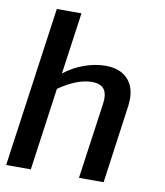

<svg xmlns="http://www.w3.org/2000/svg" viewBox="-87 -863 804 935"><g transform="rotate(10 315.0 -395.5)"><path d="M545 -421Q545 -411 543 -389L489 0H367L420 -376Q422 -394 422 -401Q422 -471 350 -471Q276 -471 186 -408L129 0H7L118 -791H240L197 -486Q241 -521 295 -540.5Q349 -560 401 -560Q469 -560 507 -523Q545 -486 545 -421Z"/></g></svg>

Font: Krub SemiBold
Style: Italic
Weight: 600
Italic angle: -8°
Designer: Ekaluck Peanpanawate
Foundry: Cadson Demak Co.,Ltd.
Version: Version 1.000; ttfautohint (v1.6)